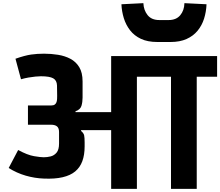

<svg xmlns="http://www.w3.org/2000/svg" viewBox="-20 -1196 1395 1216"><path d="M684 0V-372H494L493 -367Q510 -353 513 -338.5Q516 -324 516 -295V-269Q516 -215 501.5 -175.5Q487 -136 456.5 -110.5Q426 -85 376.5 -73.5Q327 -62 258 -65Q200 -67 143 -83.5Q86 -100 35 -132L95 -246Q154 -214 195.5 -207Q237 -200 257 -200Q279 -200 301 -205.5Q323 -211 338.5 -229.5Q354 -248 354 -287V-360Q354 -373 350.5 -382Q347 -391 340.5 -396Q334 -401 325 -403.5Q316 -406 304 -406H157V-528H304Q319 -528 327 -534Q335 -540 338 -549.5Q341 -559 341.5 -569.5Q342 -580 342 -589L341 -655Q340 -687 317 -700Q294 -713 239 -713Q225 -713 204.5 -711Q184 -709 160.5 -705Q137 -701 113 -694L78 -824Q138 -845 177 -850.5Q216 -856 259 -856Q304 -856 347.5 -849Q391 -842 426 -823.5Q461 -805 482 -770.5Q503 -736 503 -680V-578Q503 -550 496 -526Q489 -502 458 -491V-486H684V-841H1355V-710H1226V0H1063V-710H847V0ZM1288 -1169Q1286 -1121 1272.5 -1078Q1259 -1035 1231.5 -1001.5Q1204 -968 1161.5 -949Q1119 -930 1060 -930H977Q915 -930 872.5 -950Q830 -970 803.5 -1004.5Q777 -1039 764 -1081.5Q751 -1124 749 -1169L888 -1176Q890 -1131 915 -1100Q940 -1069 989 -1069H1048Q1096 -1069 1121.5 -1099.5Q1147 -1130 1148 -1176Z"/></svg>

Font: Matangi Black
Style: Regular
Weight: 900
Designer: Prashant Pant
Foundry: The Graphic Ant
Version: Version 3.002